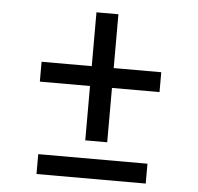

<svg xmlns="http://www.w3.org/2000/svg" viewBox="-48 -700 754 732"><g transform="rotate(5 329.0 -334.0)"><path d="M376 -445H558V-369H376V-161H292V-369H100V-445H292V-651H376ZM118 -93H536V-17H118Z"/></g></svg>

Font: lipipragatuchhi
Style: Regular
Weight: 400
Designer: Abhinash Majhi
Version: Version 1.000